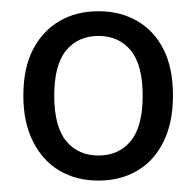

<svg xmlns="http://www.w3.org/2000/svg" viewBox="-20 -734 351 343"><path d="M156.1 -411.4Q116.2 -411.4 86.3 -429.1Q56.3 -446.8 39 -481.1Q21.7 -515.3 21.7 -563Q21.7 -612.5 39 -645.7Q56.3 -678.9 86.3 -696.4Q116.2 -713.9 156.1 -713.9Q195.2 -713.9 225.3 -696.4Q255.5 -678.9 272.2 -645.7Q289 -612.5 289 -563Q289 -515.3 272.2 -481.1Q255.5 -446.8 225.3 -429.1Q195.2 -411.4 156.1 -411.4ZM156.1 -456.2Q192.2 -456.2 213.6 -482.1Q234.9 -508.1 234.9 -563Q234.9 -617.9 213.6 -643.9Q192.2 -669.8 156.1 -669.8Q119.7 -669.8 98.3 -644.1Q76.9 -618.4 76.9 -563Q76.9 -507.9 98.3 -482Q119.7 -456.2 156.1 -456.2Z"/></svg>

Font: Nunito Sans 12pt ExtraLight SemiCondensed
Style: Regular
Weight: 200
Width: 4
Version: Version 3.101;gftools[0.9.27]